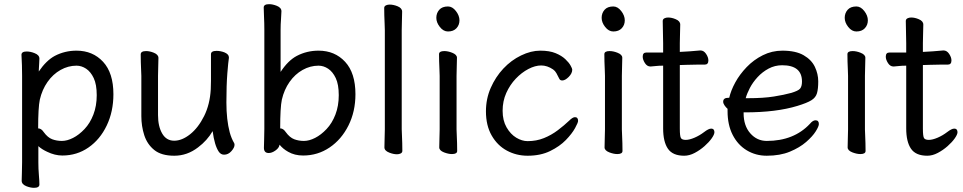

<svg xmlns="http://www.w3.org/2000/svg" viewBox="-20 -729 4620 921"><path d="M86 49V-365Q86 -416 83 -466Q83 -482 108 -482Q126 -482 146 -474Q169 -465 169 -448Q169 -442 168 -426Q167 -410 166.5 -399.5Q166 -389 166 -386Q202 -439 243 -461Q291 -486 347 -486Q425 -486 474.5 -432.5Q524 -379 524 -277Q524 -194 492 -127Q460 -60 404.5 -21.5Q349 17 279 17Q243 17 206 -1Q180 -13 164 -28V50Q164 81 166.5 110Q169 139 169 156Q169 172 143 172Q126 172 106 164Q84 155 84 138Q84 126 85 100.5Q86 75 86 49ZM164 -113Q178 -113 190 -95Q209 -69 230.5 -61Q252 -53 277 -53Q302 -53 330.5 -67.5Q359 -82 385.5 -110Q412 -138 428 -179.5Q444 -221 444 -272.5Q444 -324 429.5 -354.5Q415 -385 393 -399.5Q371 -414 347 -414Q307 -414 270.5 -393.5Q234 -373 208 -336Q182 -299 171 -251Q163 -213 163 -113Q164 -113 164 -113Z M1082 -94Q1090 -65 1103 -43Q1105 -40 1105 -34Q1105 -21 1090 -4Q1075 13 1055 13Q1039 13 1029 -2Q1009 -32 1000 -100Q974 -55 930 -22Q878 18 816 18Q754 18 720 -9.5Q686 -37 672 -80.5Q658 -124 658 -172V-365Q658 -371 657 -391Q655 -432 655 -468Q655 -484 681 -484Q698 -484 718 -476Q740 -467 740 -451Q740 -443 739 -410Q738 -377 738 -365V-177Q738 -123 758 -88.5Q778 -54 815.5 -54Q853 -54 892 -85Q931 -116 959 -172Q987 -228 991 -301Q992 -316 992 -341V-469Q992 -485 1019 -485Q1037 -485 1056 -478Q1078 -469 1078 -454V-452V-451Q1075 -433 1070.5 -377Q1066 -321 1066 -237.5Q1066 -154 1082 -94Z M1269 5Q1246 5 1246 -20Q1246 -32 1247 -58Q1248 -84 1248 -110V-587Q1248 -618 1246.5 -647Q1245 -676 1245 -693Q1245 -709 1271 -709Q1288 -709 1308 -701Q1330 -692 1330 -675Q1330 -663 1328 -637.5Q1326 -612 1326 -586V-384Q1362 -439 1404 -461Q1452 -486 1508 -486Q1586 -486 1635.5 -432.5Q1685 -379 1685 -277Q1685 -194 1651.5 -127Q1618 -60 1561 -21.5Q1504 17 1434 17Q1393 17 1362 -1Q1337 -15 1321 -35L1320 -31Q1317 -18 1300.5 -6.5Q1284 5 1269 5ZM1325 -113Q1339 -113 1351 -95Q1370 -69 1391.5 -61Q1413 -53 1438 -53Q1463 -53 1491.5 -67.5Q1520 -82 1546.5 -110Q1573 -138 1589 -179.5Q1605 -221 1605 -272.5Q1605 -324 1590.5 -354.5Q1576 -385 1554 -399.5Q1532 -414 1508 -414Q1468 -414 1431.5 -393.5Q1395 -373 1369 -336Q1343 -299 1332 -251Q1324 -213 1324 -113Q1325 -113 1325 -113Z M1826 -109V-584Q1826 -594 1825 -615Q1823 -657 1823 -691Q1823 -700 1833 -704Q1840 -707 1849 -707Q1867 -707 1887 -699Q1909 -690 1909 -673Q1909 -666 1908 -631Q1907 -596 1907 -584V-109Q1907 -103 1908 -83Q1910 -41 1910 -5Q1910 4 1900 8Q1893 11 1884 11Q1867 11 1847 3Q1824 -6 1824 -22Q1824 -31 1825 -66.5Q1826 -102 1826 -109Z M2129 -698Q2150 -698 2167 -676Q2184 -654 2184 -631.5Q2184 -609 2169.5 -593.5Q2155 -578 2129 -578Q2107 -578 2090 -599.5Q2073 -621 2073 -643.5Q2073 -666 2087 -682Q2101 -698 2129 -698ZM2089 -108V-365Q2089 -375 2088 -395Q2086 -436 2086 -469Q2086 -484 2111 -484Q2129 -484 2149 -476Q2172 -467 2172 -452Q2172 -444 2171 -410Q2170 -376 2170 -365V-108Q2170 -103 2171 -82Q2173 -41 2173 -5Q2173 10 2148 10Q2131 10 2110 2Q2087 -7 2087 -22Q2087 -31 2088 -66.5Q2089 -102 2089 -108Z M2738 -167Q2753 -167 2753 -149Q2753 -141 2738.5 -114.5Q2724 -88 2694.5 -57.5Q2665 -27 2619 -4.5Q2573 18 2511 18Q2457 18 2411.5 -6.5Q2366 -31 2338.5 -79Q2311 -127 2311 -195Q2311 -255 2334 -307.5Q2357 -360 2394.5 -400Q2432 -440 2479.5 -463Q2527 -486 2571.5 -486Q2616 -486 2645 -474Q2674 -462 2691.5 -445.5Q2709 -429 2717 -414.5Q2725 -400 2725 -395Q2725 -377 2708 -360Q2691 -343 2677 -343Q2667 -343 2663 -351Q2656 -365 2649 -378Q2643 -389 2633 -396Q2605 -415 2576 -415Q2547 -415 2514.5 -398Q2482 -381 2454 -351.5Q2426 -322 2408.5 -283Q2391 -244 2391 -197.5Q2391 -151 2410 -118Q2429 -85 2456.5 -68.5Q2484 -52 2511 -52Q2553 -52 2589 -66.5Q2625 -81 2656 -104.5Q2687 -128 2710 -150Q2727 -167 2738 -167Z M2922 -698Q2943 -698 2960 -676Q2977 -654 2977 -631.5Q2977 -609 2962.5 -593.5Q2948 -578 2922 -578Q2900 -578 2883 -599.5Q2866 -621 2866 -643.5Q2866 -666 2880 -682Q2894 -698 2922 -698ZM2882 -108V-365Q2882 -375 2881 -395Q2879 -436 2879 -469Q2879 -484 2904 -484Q2922 -484 2942 -476Q2965 -467 2965 -452Q2965 -444 2964 -410Q2963 -376 2963 -365V-108Q2963 -103 2964 -82Q2966 -41 2966 -5Q2966 10 2941 10Q2924 10 2903 2Q2880 -7 2880 -22Q2880 -31 2881 -66.5Q2882 -102 2882 -108Z M3241 -417V-112Q3241 -75 3246.5 -66.5Q3252 -58 3269.5 -58Q3287 -58 3311.5 -68.5Q3336 -79 3357.5 -95.5Q3379 -112 3391 -112Q3400 -112 3403.5 -107Q3407 -102 3407 -95Q3407 -84 3394 -65.5Q3381 -47 3359.5 -28Q3338 -9 3312.5 4.5Q3287 18 3262 18Q3207 18 3184 -15.5Q3161 -49 3161 -113V-414Q3140 -414 3128.5 -412.5Q3117 -411 3101 -410H3100Q3084 -410 3073.5 -426.5Q3063 -443 3063 -457Q3063 -477 3080 -477H3161V-522Q3161 -531 3160 -574.5Q3159 -618 3159 -628Q3159 -638 3169 -642Q3176 -645 3185 -645Q3202 -645 3221 -637Q3243 -628 3243 -611Q3243 -604 3242 -569Q3241 -534 3241 -522V-480Q3287 -482 3339 -487H3340Q3356 -487 3367 -470.5Q3378 -454 3378 -439Q3378 -419 3360 -419H3322Q3294 -419 3274 -418Q3274 -418 3241 -417Z M3733 -486Q3797 -486 3835 -464Q3873 -442 3889 -408Q3905 -374 3905 -338.5Q3905 -303 3899 -282Q3893 -261 3872 -248Q3851 -235 3805 -221Q3704 -190 3554 -190H3547V-186Q3547 -126 3579 -89.5Q3611 -53 3658 -53Q3788 -53 3865 -135Q3879 -152 3892 -152Q3908 -152 3908 -134Q3908 -123 3893 -99Q3878 -75 3847 -48Q3816 -21 3769 -1.5Q3722 18 3658 18Q3605 18 3562 -8Q3519 -34 3494.5 -82Q3470 -130 3470 -196V-207Q3462 -214 3455.5 -223.5Q3449 -233 3449 -241Q3449 -260 3474 -260Q3475 -260 3478 -260Q3486 -295 3507 -333.5Q3528 -372 3561.5 -407Q3595 -442 3639 -464Q3683 -486 3733 -486ZM3557 -258H3569Q3642 -258 3692 -266Q3742 -274 3774 -283Q3809 -293 3818 -304Q3827 -315 3827 -338Q3827 -416 3732 -416Q3697 -416 3667 -400Q3637 -384 3614 -359Q3591 -334 3577 -307Q3563 -280 3557 -258Z M4088 -698Q4109 -698 4126 -676Q4143 -654 4143 -631.5Q4143 -609 4128.5 -593.5Q4114 -578 4088 -578Q4066 -578 4049 -599.5Q4032 -621 4032 -643.5Q4032 -666 4046 -682Q4060 -698 4088 -698ZM4048 -108V-365Q4048 -375 4047 -395Q4045 -436 4045 -469Q4045 -484 4070 -484Q4088 -484 4108 -476Q4131 -467 4131 -452Q4131 -444 4130 -410Q4129 -376 4129 -365V-108Q4129 -103 4130 -82Q4132 -41 4132 -5Q4132 10 4107 10Q4090 10 4069 2Q4046 -7 4046 -22Q4046 -31 4047 -66.5Q4048 -102 4048 -108Z M4407 -417V-112Q4407 -75 4412.5 -66.5Q4418 -58 4435.5 -58Q4453 -58 4477.5 -68.5Q4502 -79 4523.5 -95.5Q4545 -112 4557 -112Q4566 -112 4569.5 -107Q4573 -102 4573 -95Q4573 -84 4560 -65.5Q4547 -47 4525.5 -28Q4504 -9 4478.5 4.5Q4453 18 4428 18Q4373 18 4350 -15.5Q4327 -49 4327 -113V-414Q4306 -414 4294.5 -412.5Q4283 -411 4267 -410H4266Q4250 -410 4239.5 -426.5Q4229 -443 4229 -457Q4229 -477 4246 -477H4327V-522Q4327 -531 4326 -574.5Q4325 -618 4325 -628Q4325 -638 4335 -642Q4342 -645 4351 -645Q4368 -645 4387 -637Q4409 -628 4409 -611Q4409 -604 4408 -569Q4407 -534 4407 -522V-480Q4453 -482 4505 -487H4506Q4522 -487 4533 -470.5Q4544 -454 4544 -439Q4544 -419 4526 -419H4488Q4460 -419 4440 -418Q4440 -418 4407 -417Z"/></svg>

Font: Moon Stars Kai
Style: Bold
Weight: 700
Designer: GuiWonder
Version: Version 1.101